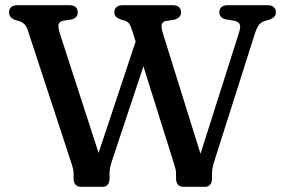

<svg xmlns="http://www.w3.org/2000/svg" viewBox="-20 -720 1091 740"><path d="M507 -572.7 562.1 -552.7 411.7 -100.4Q406.8 -85.7 404.6 -74.4Q402.3 -63.1 402.3 -52.8V-32.4Q402.3 -16.5 395.1 -8.3Q387.8 0 376.1 0H291.1Q278.5 0 271.1 -8.3Q263.7 -16.5 263.7 -32.4V-52.8Q263.7 -61.2 261.3 -70.6Q259 -79.9 254.7 -92.6L87.8 -601.4Q82.5 -617.7 75.6 -625.3Q68.7 -632.9 56.9 -637.7L37 -643.6Q26.2 -647.8 20.5 -655Q14.8 -662.2 14.8 -672.4Q14.8 -685.4 23.1 -692.7Q31.4 -700 48 -700H246.4Q263.5 -700 271.6 -692.7Q279.6 -685.4 279.6 -672.4Q279.6 -651.9 256.4 -645L222 -640Q208.3 -636.1 205.7 -625.5Q203.1 -614.9 211.3 -589L376.4 -80L331.9 -46.4ZM825.4 -672.4Q825.4 -685.4 833.8 -692.7Q842.2 -700 858.6 -700H1010.2Q1027.1 -700 1035.3 -692.5Q1043.4 -685.1 1043.4 -672.4Q1043.4 -662 1037.3 -655.7Q1031.2 -649.4 1018.8 -644.4L998.3 -638.3Q985.5 -633.9 977.4 -623.3Q969.3 -612.7 961.4 -587.4L806.5 -100.4Q801.8 -85.7 799.5 -74.4Q797.1 -63.1 797.1 -52.8V-32.4Q797.1 -16.5 789.9 -8.3Q782.6 0 770.9 0H685.9Q673.3 0 665.9 -8.3Q658.5 -16.5 658.5 -32.4V-52.8Q658.5 -61.2 656 -70.6Q653.5 -79.9 649.5 -92.6L489.7 -601.4Q484.4 -618.5 479.1 -627Q473.8 -635.5 463 -639.7L443.1 -645.6Q432.7 -649.6 426.7 -655.9Q420.7 -662.2 420.7 -672.4Q420.7 -685.4 429.1 -692.7Q437.5 -700 453.9 -700H644.5Q661.6 -700 669.7 -692.7Q677.7 -685.4 677.7 -672.4Q677.7 -661.6 671.4 -655Q665.1 -648.4 653.1 -644.2L618.1 -638.8Q605.6 -635.5 603.1 -624.9Q600.6 -614.3 608.6 -589L767.5 -80L727 -46.4L900.6 -592.4Q907.9 -614.9 904.6 -625.1Q901.2 -635.4 883 -640L847.4 -645.8Q837.2 -649.2 831.3 -655.8Q825.4 -662.4 825.4 -672.4Z"/></svg>

Font: Fraunces SuperSoft
Style: Regular
Weight: 900
Version: Version 1.000;[b76b70a41]